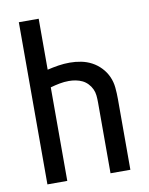

<svg xmlns="http://www.w3.org/2000/svg" viewBox="-83 -796 666 857"><g transform="rotate(-10 250.0 -367.5)"><path d="M62 0V-735H152V-504Q177 -510 202.5 -514Q228 -518 254 -518Q280 -518 305.5 -513Q331 -508 353.5 -496Q376 -484 394 -465Q412 -446 422.5 -422.5Q433 -399 435.5 -373Q438 -347 438 -321V0H348V-321Q348 -337 346.5 -352.5Q345 -368 338.5 -382Q332 -396 321 -407.5Q310 -419 296.5 -425.5Q283 -432 267.5 -435Q252 -438 236 -438Q215 -438 194 -434Q173 -430 152 -424V0Z"/></g></svg>

Font: Iosevka SS10 Medium
Style: Regular
Weight: 500
Monospace: yes
Designer: Belleve Invis
Foundry: Belleve Invis
Version: Version 28.0.6; ttfautohint (v1.8.4)